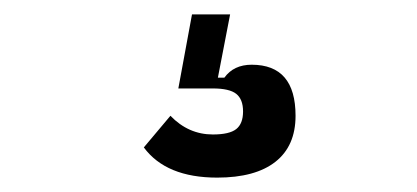

<svg xmlns="http://www.w3.org/2000/svg" viewBox="-20 -39 580 267"><path d="M282 208Q211 208 180 166L217 122Q242 148 276 148Q299 148 308.5 140.5Q318 133 318 116Q318 99 308.5 91.5Q299 84 276 84H228L247 -19H300L283 69H292Q305 51 330 51Q391 51 391 122Q391 164 363 186Q335 208 282 208Z"/></svg>

Font: IBM Plex Sans Cond Medm
Style: Regular
Weight: 500
Width: 3
Designer: Mike Abbink, Paul van der Laan, Pieter van Rosmalen
Foundry: Bold Monday
Version: Version 1.3